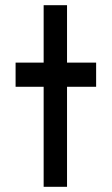

<svg xmlns="http://www.w3.org/2000/svg" viewBox="-20 -719 430 739"><path d="M238 -385V0H148V-385H40V-478H148V-699H238V-478H350V-385Z"/></svg>

Font: Turret Road
Style: Bold
Weight: 700
Designer: Noponies
Foundry: Noponies
Version: Version 1.001; ttfautohint (v1.8)